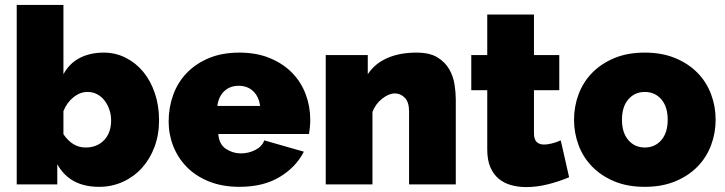

<svg xmlns="http://www.w3.org/2000/svg" viewBox="-20 -750 2950 781"><path d="M383 10Q264 10 213 -82V0H48V-730H238V-448Q261 -491 303 -513.5Q345 -536 402 -536Q450 -536 491.5 -515Q533 -494 563 -457.5Q593 -421 610 -370.5Q627 -320 627 -261Q627 -202 608.5 -152.5Q590 -103 557.5 -67Q525 -31 480 -10.5Q435 10 383 10ZM328 -150Q375 -150 403.5 -180Q432 -210 432 -260Q432 -284 424.5 -305Q417 -326 404.5 -342Q392 -358 374.5 -367Q357 -376 336 -376Q306 -376 279 -354.5Q252 -333 238 -298V-204Q275 -150 328 -150Z M954 10Q885 10 831 -11.5Q777 -33 740.5 -70Q704 -107 685 -155Q666 -203 666 -256Q666 -313 684.5 -364Q703 -415 739.5 -453Q776 -491 829.5 -513.5Q883 -536 954 -536Q1024 -536 1078 -513.5Q1132 -491 1168.5 -453.5Q1205 -416 1223.5 -366.5Q1242 -317 1242 -263Q1242 -248 1240.5 -232.5Q1239 -217 1237 -205H868Q871 -163 899 -144.5Q927 -126 960 -126Q991 -126 1018.5 -140Q1046 -154 1055 -179L1216 -133Q1184 -70 1117.5 -30Q1051 10 954 10ZM1038 -319Q1033 -357 1010 -379Q987 -401 951 -401Q915 -401 892 -379Q869 -357 864 -319Z M1834 0H1644V-296Q1644 -335 1626.5 -352.5Q1609 -370 1586 -370Q1562 -370 1535 -349Q1508 -328 1495 -295V0H1305V-526H1476V-448Q1504 -491 1554.5 -513.5Q1605 -536 1674 -536Q1728 -536 1759.5 -516.5Q1791 -497 1807.5 -468Q1824 -439 1829 -406Q1834 -373 1834 -346Z M2295 -29Q2255 -12 2209.5 -0.5Q2164 11 2120 11Q2088 11 2059 3Q2030 -5 2008.5 -23Q1987 -41 1974.5 -70Q1962 -99 1962 -142V-383H1897V-526H1962V-691H2152V-526H2255V-383H2152V-209Q2152 -183 2163 -172.5Q2174 -162 2193 -162Q2207 -162 2225 -166.5Q2243 -171 2261 -179Z M2603 10Q2532 10 2478.5 -12.5Q2425 -35 2388.5 -72.5Q2352 -110 2333.5 -159.5Q2315 -209 2315 -263Q2315 -317 2333.5 -366.5Q2352 -416 2388.5 -453.5Q2425 -491 2478.5 -513.5Q2532 -536 2603 -536Q2673 -536 2727 -513.5Q2781 -491 2817.5 -453.5Q2854 -416 2872.5 -366.5Q2891 -317 2891 -263Q2891 -209 2872.5 -159.5Q2854 -110 2817.5 -72.5Q2781 -35 2727 -12.5Q2673 10 2603 10ZM2510 -263Q2510 -210 2536 -180Q2562 -150 2603 -150Q2644 -150 2670 -180Q2696 -210 2696 -263Q2696 -316 2670 -346Q2644 -376 2603 -376Q2562 -376 2536 -346Q2510 -316 2510 -263Z"/></svg>

Font: Raleway
Style: Heavy
Weight: 900
Designer: Matt McInerney, Pablo Impallari, Rodrigo Fuenzalida
Foundry: Matt McInerney, Pablo Impallari, Rodrigo Fuenzalida
Version: Version 2.001; ttfautohint (v0.8) -G 200 -r 50